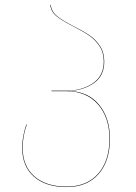

<svg xmlns="http://www.w3.org/2000/svg" viewBox="-20 -750 551 779"><path d="M426 -187Q426 -96 379.5 -43.5Q333 9 250 9Q166 9 118 -33Q70 -75 70 -150Q70 -197 87 -245H89Q72 -199 72 -150Q72 -76 119.5 -34.5Q167 7 250 7Q332 7 378 -45Q424 -97 424 -187Q424 -274 377 -327Q330 -380 249 -380H189V-382H249Q312 -382 356.5 -412Q401 -442 401 -500Q401 -537 383.5 -563Q366 -589 342 -605.5Q318 -622 277 -643Q232 -666 209.5 -684Q187 -702 184 -730H186Q189 -703 211 -685Q233 -667 278 -644Q318 -624 343 -607Q368 -590 385.5 -563.5Q403 -537 403 -500Q403 -442 360.5 -412.5Q318 -383 259 -381Q337 -379 381.5 -325.5Q426 -272 426 -187Z"/></svg>

Font: FiraGO Two
Style: Regular
Weight: 100
Designer: bBox Type
Foundry: bBox Type GmbH
Version: Version 1.001